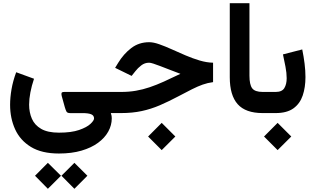

<svg xmlns="http://www.w3.org/2000/svg" viewBox="-20 -702 1958 1192"><path d="M346 251.1Q424.9 251.1 486 233.2Q547.1 215.3 588.9 184.5Q630.7 153.8 652.3 114.5Q673.9 75.3 673.9 32.8Q673.9 24.3 672.8 17.6Q671.8 10.8 668.1 0.2H668.9V-131.1H378.8Q363.5 -131.1 362 -124.1Q360.6 -117.1 363.1 -106.3L382.5 -36.2Q387.4 -19.6 392.5 -9.7Q397.5 0.2 415.9 0.2H491.8Q529.3 0.2 546.6 7.7Q563.9 15.2 563.9 33.3Q563.9 46.2 541.4 67.3Q518.9 88.4 470.9 105Q422.9 121.6 346 121.6Q276.3 121.6 235.8 98.2Q195.2 74.8 178 35.3Q160.8 -4.2 160.8 -52.3Q160.8 -87.1 168.6 -128.2Q176.4 -169.3 191.2 -213.1L80.5 -253.5Q60.2 -198.5 51.5 -147.6Q42.7 -96.7 42.7 -51.3Q42.7 32 73.9 100.7Q105.2 169.4 172 210.2Q238.9 251.1 346 251.1ZM441.9 308.9 361.5 389.1 441.9 470.1 522.5 389.1ZM277.2 308.9 197.4 389.1 277.2 470.1 358.4 389.1Z M983.9 60.8 899.5 145.5 983.9 229.9 1068.6 145.5ZM648.9 -131.2V0H730.5Q802 0 859.7 -12.5Q917.4 -24.9 972.6 -48.6Q1027.7 -72.3 1090.2 -105.5Q1136.6 -130.2 1171.9 -147.9Q1207.2 -165.7 1238.1 -176.7Q1269.1 -187.7 1302.8 -192.1V-312.7Q1263.1 -313.5 1219.5 -326.4Q1175.9 -339.4 1131.7 -358.3Q1087.6 -377.3 1045.9 -396.1Q1004.2 -414.9 968.5 -427.4Q932.9 -440 906.1 -440Q842.6 -440 795 -403.7Q747.5 -367.4 713.6 -311.8L694.7 -280.9L797.2 -230.8L820.7 -260.3Q835.4 -279.4 857 -296Q878.5 -312.7 905.7 -312.7Q914.6 -312.7 932.2 -307Q949.8 -301.3 975 -291.7Q1000.2 -282.2 1031.7 -269.8Q1063.2 -257.3 1100.1 -243.7Q1044.1 -216.7 997.7 -195.6Q951.3 -174.6 909.1 -160.4Q866.9 -146.1 824 -138.7Q781.1 -131.2 731.9 -131.2Z M1406.5 -682.3V-222.6Q1406.5 -110.4 1455.6 -55.2Q1504.7 0 1610.9 0H1623.1V-131.2H1610.9Q1562.6 -131.2 1545.6 -154Q1528.7 -176.8 1528.7 -232V-682.3Z M1603 -131.2V0H1626.5V-131.2ZM1703.6 60.8 1619.2 145.5 1703.6 229.9 1788.3 145.5ZM1691.2 0Q1761.3 0 1801.8 -29.3Q1842.2 -58.5 1859.3 -109.1Q1876.4 -159.6 1876.4 -223.5Q1876.4 -263.3 1871 -306.8Q1865.6 -350.4 1856.4 -395.1L1736.7 -364.3Q1744.8 -326.7 1752.3 -287.9Q1759.8 -249.2 1759.8 -216.4Q1759.8 -179.3 1745.3 -155.2Q1730.8 -131.2 1691.6 -131.2H1613.3V0Z"/></svg>

Font: Vazirmatn NL
Style: Regular
Weight: 400
Designer: Saber Rastikerdar
Foundry: Saber Rastikerdar
Version: Version 33.003